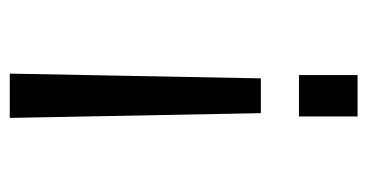

<svg xmlns="http://www.w3.org/2000/svg" viewBox="-204 -566 770 403"><g transform="rotate(-90 181.5 -365.0)"><path d="M135 -730H228L218 -203H145ZM138 0V-123H225V0Z"/></g></svg>

Font: M PLUS 1p
Style: Regular
Weight: 400
Version: Version 1.062